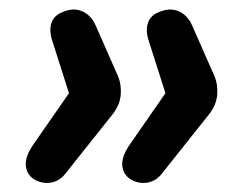

<svg xmlns="http://www.w3.org/2000/svg" viewBox="-20 -472 534 412"><path d="M57 -85Q38 -95 35.5 -115.5Q33 -136 53 -164L128 -272L92 -385Q85 -407 90.5 -423Q96 -439 114 -446Q137 -456 156 -448Q175 -440 185 -418L233 -309Q241 -290 239 -268Q237 -246 221 -226L120 -99Q108 -84 91 -80.5Q74 -77 57 -85ZM264 -85Q245 -95 242.5 -115.5Q240 -136 260 -164L335 -272L299 -385Q292 -407 297.5 -423Q303 -439 321 -446Q344 -456 363 -448Q382 -440 392 -418L440 -309Q448 -290 446 -268Q444 -246 428 -226L327 -99Q315 -84 298 -80.5Q281 -77 264 -85Z"/></svg>

Font: Nunito Variable Extra Light
Style: Italic
Weight: 200
Italic angle: -9°
Designer: Vernon Adams
Foundry: Vernon Adams
Version: Version 3.602